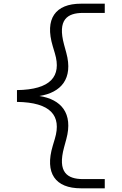

<svg xmlns="http://www.w3.org/2000/svg" viewBox="-20 -821 660 1041"><path d="M72 -268.5C254.5 -266 315 -194.5 277.5 -69L266 -30.5C221.5 118 279.5 200 419 200H548V150H430.5C344.5 150 290.5 113.5 327.5 -22.5L339.5 -66.5C378 -208 310.5 -282.5 193.5 -300.5C310.5 -319 378 -393.5 339.5 -534.5L327.5 -578.5C290.5 -714.5 344.5 -751 430.5 -751H548V-801H419C279.5 -801 221.5 -719 266 -570.5L277.5 -532C315 -406.5 254.5 -335 72 -332.5Z"/></svg>

Font: Monaspace Neon ExtraLight
Style: Regular
Weight: 200
Designer: Riley Cran & the Lettermatic Team
Foundry: Lettermatic
Version: Version 1.200 (Monaspace Neon)